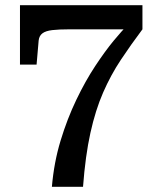

<svg xmlns="http://www.w3.org/2000/svg" viewBox="-20 -659 600 740"><path d="M248 -546H485L472 -562Q451 -542 418 -502Q385 -462 347 -404.5Q309 -347 274 -274Q239 -201 213.5 -117Q188 -33 180 61H300Q309 -59 328.5 -147Q348 -235 377.5 -302.5Q407 -370 445.5 -428Q484 -486 529 -546V-639H57V-410H121L129 -503Q131 -521 143.5 -530.5Q156 -540 181.5 -543Q207 -546 248 -546Z"/></svg>

Font: Roboto Serif 20pt Medium
Style: Regular
Weight: 500
Version: Version 1.008